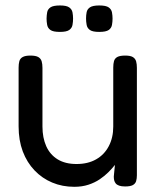

<svg xmlns="http://www.w3.org/2000/svg" viewBox="-20 -680 582 710"><path d="M254.8 10.8Q210.5 10.8 173.1 -4.9Q135.8 -20.5 107.8 -49.8Q79.8 -79 64.2 -120.1Q48.8 -161.2 48.8 -213V-430Q48.8 -444 51.6 -454Q54.5 -464 64.1 -469.2Q73.8 -474.5 92.5 -474.5Q112.2 -474.5 121.8 -468.9Q131.2 -463.2 134.1 -453.1Q137 -443 137 -429V-212.2Q137 -170.5 151.1 -139.1Q165.2 -107.8 193.4 -90.6Q221.5 -73.5 263 -73.5Q305.2 -73.5 335.5 -90.8Q365.8 -108 382.2 -139.4Q398.8 -170.8 398.8 -212.2V-430.2Q398.8 -444.2 401.6 -454.2Q404.5 -464.2 414.1 -469.4Q423.8 -474.5 443.2 -474.5Q462.2 -474.5 471.4 -468.9Q480.5 -463.2 483.4 -453.1Q486.2 -443 486.2 -429.2V-32Q486.2 -19.8 483.4 -10.2Q480.5 -0.8 471.2 4.4Q462 9.5 442.5 9.5Q429 9.5 420.6 6.5Q412.2 3.5 408 -1.6Q403.8 -6.8 402.2 -13.4Q400.8 -20 400.8 -27.2L405 -70.2Q395.2 -57.5 381.2 -43.5Q367.2 -29.5 348.8 -17Q330.2 -4.5 306.9 3.1Q283.5 10.8 254.8 10.8ZM346.8 -562Q322.5 -562 312.5 -569.1Q302.5 -576.2 300.4 -588Q298.2 -599.8 298.2 -611.5Q298.2 -624 300.4 -634.9Q302.5 -645.8 312.6 -652.8Q322.8 -659.8 347 -659.8Q372 -659.8 382 -652.6Q392 -645.5 394.1 -634.1Q396.2 -622.8 396.2 -611Q396.2 -599.5 394.1 -587.9Q392 -576.2 382 -569.1Q372 -562 346.8 -562ZM201.5 -562Q176.5 -562 166.5 -569.1Q156.5 -576.2 154.4 -588Q152.2 -599.8 152.2 -611.5Q152.5 -624 154.5 -634.9Q156.5 -645.8 166.6 -652.8Q176.8 -659.8 201.8 -659.8Q226 -659.8 236 -652.6Q246 -645.5 248.1 -634.1Q250.2 -622.8 250.2 -611Q250.2 -599.5 248.1 -587.9Q246 -576.2 236 -569.1Q226 -562 201.5 -562Z"/></svg>

Font: Fredoka Light
Style: Regular
Weight: 300
Designer: Ben Nathan
Foundry: Milena B. Brandão, Ben Nathan
Version: Version 2.001